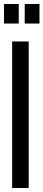

<svg xmlns="http://www.w3.org/2000/svg" viewBox="-46 -943 218 963"><path d="M15 0H98V-735H15ZM78 -825H152V-923H78ZM-26 -825H48V-923H-26Z"/></svg>

Font: League Gothic Condensed
Style: Regular
Weight: 400
Width: 3
Designer: The League of Moveable Type
Version: Version 1.600; ttfautohint (v1.8.3)